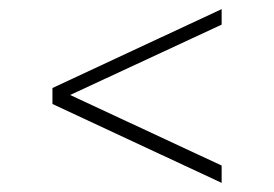

<svg xmlns="http://www.w3.org/2000/svg" viewBox="-20 -556 600 421"><path d="M466 -536V-502L115 -339L95 -341V-363ZM466 -193V-155L95 -328V-349L116 -356Z"/></svg>

Font: Roboto Serif 144pt
Style: Regular
Weight: 400
Version: Version 1.008